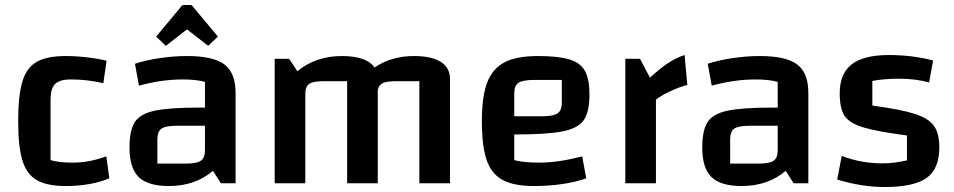

<svg xmlns="http://www.w3.org/2000/svg" viewBox="-20 -736 3832 771"><path d="M53 -250Q53 -353 70 -409Q87 -465 128 -488Q169 -511 244 -511Q285 -511 331.5 -505.5Q378 -500 408 -492L395 -402Q329 -417 265 -417Q219 -417 201 -398.5Q183 -380 183 -335V-93Q214 -83 273 -83Q305 -83 335.5 -88.5Q366 -94 407 -108L419 -20Q345 11 244 11Q169 11 128 -12.5Q87 -36 70 -91.5Q53 -147 53 -250Z M926 -363V0H867L835 -50Q764 11 658 11Q574 11 537 -25Q500 -61 500 -143Q500 -213 521.5 -246Q543 -279 601.5 -291.5Q660 -304 784 -304H803V-407Q769 -417 714 -417Q629 -417 538 -392L522 -480Q564 -494 620.5 -502.5Q677 -511 731 -511Q837 -511 881.5 -477Q926 -443 926 -363ZM803 -133V-231H691Q645 -231 628.5 -219.5Q612 -208 612 -176V-79H725Q770 -79 786.5 -90.5Q803 -102 803 -133ZM607 -589 707 -709Q711 -716 719 -716H743Q751 -716 755 -709L855 -589L816 -552L731 -618L646 -552Z M1787 -419V0H1664V-410H1570Q1533 -410 1516.5 -402Q1500 -394 1497 -373V0H1374V-410H1280Q1237 -410 1221.5 -399Q1206 -388 1206 -359V0H1083V-500H1141L1174 -450Q1248 -511 1353 -511Q1452 -511 1484 -465Q1551 -511 1643 -511Q1713 -511 1750 -487.5Q1787 -464 1787 -419Z M2318 -108 2334 -20Q2293 -5 2238.5 3Q2184 11 2125 11Q2044 11 1999 -13Q1954 -37 1934.5 -92.5Q1915 -148 1915 -250Q1915 -349 1936.5 -405Q1958 -461 2006.5 -486Q2055 -511 2139 -511Q2222 -511 2266.5 -497.5Q2311 -484 2329 -451Q2347 -418 2347 -357Q2347 -287 2324.5 -254Q2302 -221 2239.5 -208.5Q2177 -196 2045 -196V-93Q2082 -83 2144 -83Q2185 -83 2225.5 -89Q2266 -95 2318 -108ZM2045 -361V-269H2155Q2201 -269 2218.5 -280.5Q2236 -292 2236 -324V-415H2125Q2079 -415 2062 -403.5Q2045 -392 2045 -361Z M2590 -424Q2631 -462 2664 -483.5Q2697 -505 2729 -515L2740 -395Q2709 -387 2672.5 -370Q2636 -353 2614 -336V0H2491V-500H2550Z M3226 -363V0H3167L3135 -50Q3064 11 2958 11Q2874 11 2837 -25Q2800 -61 2800 -143Q2800 -213 2821.5 -246Q2843 -279 2901.5 -291.5Q2960 -304 3084 -304H3103V-407Q3069 -417 3014 -417Q2929 -417 2838 -392L2822 -480Q2864 -494 2920.5 -502.5Q2977 -511 3031 -511Q3137 -511 3181.5 -477Q3226 -443 3226 -363ZM3103 -133V-231H2991Q2945 -231 2928.5 -219.5Q2912 -208 2912 -176V-79H3025Q3070 -79 3086.5 -90.5Q3103 -102 3103 -133Z M3549 -515Q3645 -515 3727 -493L3711 -405Q3656 -420 3590 -420Q3532 -420 3483 -411V-312Q3596 -297 3652.5 -279Q3709 -261 3730.5 -230.5Q3752 -200 3752 -144Q3752 -58 3701 -21.5Q3650 15 3532 15Q3440 15 3342 -15L3360 -110Q3437 -80 3524 -80Q3570 -80 3622 -92V-192Q3500 -208 3445 -225Q3390 -242 3371 -271.5Q3352 -301 3352 -361Q3352 -440 3400 -477.5Q3448 -515 3549 -515Z"/></svg>

Font: Changa Medium
Style: Regular
Weight: 500
Designer: Eduardo Rodriguez Tunni
Foundry: Eduardo Rodriguez Tunni
Version: Version 2.002; ttfautohint (v1.5) -l 8 -r 50 -G 150 -x 14 -H